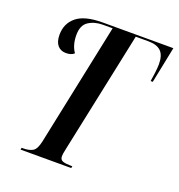

<svg xmlns="http://www.w3.org/2000/svg" viewBox="-129 -822 865 929"><g transform="rotate(20 303.0 -357.0)"><path d="M79 0 81 -10H89Q119 -10 137.5 -20.5Q156 -31 165 -73L297 -704H247Q204 -704 173.5 -684Q143 -664 143 -614Q143 -562 167 -528Q159 -520 148 -517Q137 -514 125 -514Q98 -514 82 -532.5Q66 -551 66 -587Q66 -645 108 -679.5Q150 -714 242 -714H606L568 -527H557Q560 -543 563.5 -572Q567 -601 567 -617Q567 -663 546 -683.5Q525 -704 481 -704H416L285 -82Q281 -64 279.5 -54.5Q278 -45 278 -39Q278 -20 293.5 -15Q309 -10 334 -10H342L340 0Z"/></g></svg>

Font: Noto Serif Display ExtraCondensed SemiBold
Style: Italic
Weight: 600
Width: 2
Italic angle: -12°
Designer: Monotype Design Team
Foundry: Monotype Imaging Inc.
Version: Version 2.009